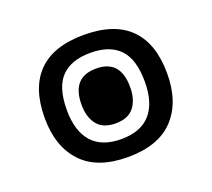

<svg xmlns="http://www.w3.org/2000/svg" viewBox="-89 -578 773 701"><g transform="rotate(-20 297.5 -227.5)"><path d="M297.9 9.8Q179.2 9.8 119.6 -53.7Q60.1 -117.2 60.1 -228Q60.1 -344.2 119.6 -404.5Q179.2 -464.8 297.9 -464.8Q417 -464.8 476.6 -404.5Q536.1 -344.2 536.1 -228Q536.1 -117.2 476.6 -53.7Q417 9.8 297.9 9.8ZM297.9 -60.1Q373 -60.1 411.1 -103Q449.2 -146 449.2 -228Q449.2 -314.9 411.1 -355Q373 -395 297.9 -395Q222.2 -395 184.1 -355Q146 -314.9 146 -228Q146 -146 184.1 -103Q222.2 -60.1 297.9 -60.1ZM297.9 -121.1Q249 -121.1 226.1 -150.1Q203.1 -179.2 203.1 -228Q203.1 -334 297.9 -334Q392.1 -334 392.1 -228Q392.1 -179.2 369.1 -150.1Q346.2 -121.1 297.9 -121.1Z"/></g></svg>

Font: Kurinto Seri
Style: Regular
Weight: 400
Designer: Kurinto was developed by Clint Goss from a range of fonts that are compatible with the SIL Open Font License Version 1.1
Foundry: Clinton F. Goss
Version: Version 2.196; July 25, 2020